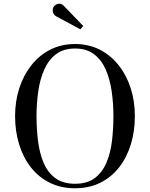

<svg xmlns="http://www.w3.org/2000/svg" viewBox="-20 -995 800 1025"><path d="M380.5 10Q304.5 10 245 -19.8Q185.5 -49.5 144.2 -102.5Q103 -155.5 81.8 -225.2Q60.5 -295 60.5 -375Q60.5 -455 83.2 -524.8Q106 -594.5 148 -647.5Q190 -700.5 249 -730.2Q308 -760 380.5 -760Q453 -760 511.8 -730.2Q570.5 -700.5 612.8 -647.5Q655 -594.5 677.5 -524.8Q700 -455 700 -375Q700 -295 678.8 -225.2Q657.5 -155.5 616.5 -102.5Q575.5 -49.5 516 -19.8Q456.5 10 380.5 10ZM380.5 -14Q446 -14 486.2 -44.5Q526.5 -75 548.2 -126.5Q570 -178 577.8 -242.5Q585.5 -307 585.5 -375Q585.5 -443 576.2 -507.5Q567 -572 544.5 -623.5Q522 -675 482 -705.5Q442 -736 380.5 -736Q319 -736 279 -705.5Q239 -675 216.2 -623.5Q193.5 -572 184.2 -507.5Q175 -443 175 -375Q175 -307 183 -242.5Q191 -178 212.5 -126.5Q234 -75 274.8 -44.5Q315.5 -14 380.5 -14ZM408.5 -838.5 279 -908.5Q271 -913 266.2 -921.2Q261.5 -929.5 261.2 -939.5Q261 -949.5 265.5 -957.5Q270.5 -966 279.8 -971Q289 -976 300.2 -975Q311.5 -974 321.5 -963L424.5 -856Z"/></svg>

Font: Bodoni Moda 9pt
Style: Regular
Weight: 400
Designer: Owen Earl
Foundry: indestructible type
Version: Version 2.005